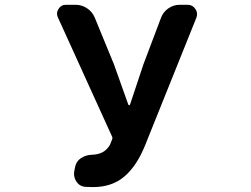

<svg xmlns="http://www.w3.org/2000/svg" viewBox="-20 -760 1040 794"><path d="M364.3 13.7Q346.7 13.7 331.1 12.7Q307.6 9.8 294.9 -10.7Q286.1 -25.4 286.1 -42Q286.1 -48.8 288.1 -56.6L291 -71.3Q295.9 -93.8 315.4 -106.4Q335 -119.1 360.4 -120.1Q412.1 -121.1 434.6 -161.1L443.4 -182.6Q446.3 -189.5 443.4 -195.3L219.7 -687.5Q215.8 -695.3 215.8 -703.1Q215.8 -712.9 221.7 -722.7Q232.4 -740.2 252.9 -740.2H293Q318.4 -740.2 340.3 -725.6Q362.3 -710.9 372.1 -686.5L451.2 -494.1L510.7 -327.1Q511.7 -325.2 514.2 -325.2Q516.6 -325.2 517.6 -327.1L573.2 -494.1L645.5 -685.5Q654.3 -710 675.8 -725.1Q697.3 -740.2 722.7 -740.2H755.9Q776.4 -740.2 788.1 -722.7Q794.9 -712.9 794.9 -701.2Q794.9 -694.3 792 -686.5L580.1 -159.2Q545.9 -74.2 494.6 -30.3Q443.4 13.7 364.3 13.7Z"/></svg>

Font: Gen Jyuu Gothic Monospace Bold
Style: Bold
Weight: 700
Designer: [Source Han Sans]
Ryoko NISHIZUKA  (kana & ideographs); Paul D. Hunt (Latin, Greek & Cyrillic); Wenlong ZHANG  (bopomofo
Version: Version 1.002.20150607